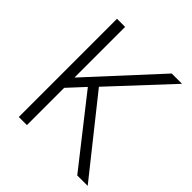

<svg xmlns="http://www.w3.org/2000/svg" viewBox="-175 -751 871 871"><g transform="rotate(45 261.0 -315.0)"><path d="M80 0V-630H132V-305L431 -630H497L240 -354L522 0H455L205 -318L132 -239V0Z"/></g></svg>

Font: Mukta ExtraLight
Style: Regular
Weight: 275
Designer: Girish Dalvi and Yashodeep Gholap
Foundry: Ek Type
Version: Version 2.538;PS 1.002;hotconv 16.6.51;makeotf.lib2.5.65220;